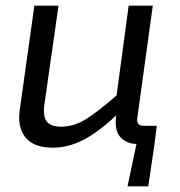

<svg xmlns="http://www.w3.org/2000/svg" viewBox="-20 -507 635 676"><path d="M186 -487 137 -144Q130 -99 144 -80Q158 -61 195 -61Q242 -61 286 -89.5Q330 -118 395 -175L404 -115Q339 -51 282 -19Q225 13 166 13Q99 13 69.5 -23.5Q40 -60 50 -123L101 -487ZM463 -12 524 0 502 149H429ZM518 -487 463 -89Q462 -76 468 -70Q474 -64 484 -64H532L524 0H464Q429 0 406.5 -21.5Q384 -43 388 -89L392 -130L387 -145L433 -487Z"/></svg>

Font: Exo 2
Style: Italic
Weight: 400
Italic angle: -8°
Designer: Natanael Gama
Foundry: Natanael Gama
Version: Version 2.010